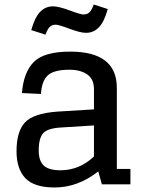

<svg xmlns="http://www.w3.org/2000/svg" viewBox="-20 -814 648 848"><path d="M430 0H556V-68H496V-426Q496 -586 290 -586Q175 -586 129.5 -540.5Q84 -495 77 -403L161 -399Q164 -455 190.5 -480.5Q217 -506 287 -506Q335 -506 365 -485.5Q395 -465 395 -420V-331L232 -321Q127 -313 90 -273Q53 -233 53 -146Q53 -68 92 -27Q131 14 221 14Q324 14 414 -57ZM247 -62Q195 -62 173 -83Q151 -104 151 -149Q151 -205 171.5 -226.5Q192 -248 251 -251L395 -260V-123Q331 -62 247 -62ZM360 -669Q393 -669 416.5 -693Q440 -717 456 -774L394 -794Q386 -771 376 -760.5Q366 -750 349 -750Q336 -750 287.5 -768Q239 -786 214 -786Q181 -786 157.5 -762Q134 -738 118 -681L181 -661Q189 -684 199 -694.5Q209 -705 226 -705Q239 -705 287 -687Q335 -669 360 -669Z"/></svg>

Font: Glegoo
Style: Bold
Weight: 700
Version: Version 2.0.1; ttfautohint (v0.9) -r 48 -G 60